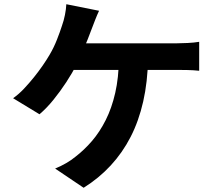

<svg xmlns="http://www.w3.org/2000/svg" viewBox="-20 -834 1040 909"><path d="M449 -783Q440 -764 431 -741Q422 -718 416 -702Q407 -677 394.5 -646Q382 -615 368.5 -583.5Q355 -552 341 -526Q322 -488 293.5 -444.5Q265 -401 233 -361.5Q201 -322 167 -293L42 -369Q69 -388 93.5 -414Q118 -440 140.5 -468Q163 -496 182 -523.5Q201 -551 215 -575Q235 -609 249.5 -646Q264 -683 273 -711Q282 -736 287.5 -763.5Q293 -791 294 -814ZM291 -629Q308 -629 341 -629Q374 -629 418 -629Q462 -629 510.5 -629Q559 -629 607.5 -629Q656 -629 698.5 -629Q741 -629 772.5 -629Q804 -629 819 -629Q839 -629 869 -630.5Q899 -632 923 -636V-499Q895 -502 865.5 -502.5Q836 -503 819 -503Q802 -503 762 -503Q722 -503 669 -503Q616 -503 557.5 -503Q499 -503 444 -503Q389 -503 346 -503Q303 -503 280 -503ZM681 -557Q679 -446 658 -353.5Q637 -261 598.5 -186Q560 -111 504 -50.5Q448 10 376 55L241 -36Q268 -47 293 -61.5Q318 -76 336 -91Q379 -124 415.5 -166.5Q452 -209 480.5 -265.5Q509 -322 525.5 -394Q542 -466 543 -557Z"/></svg>

Font: Noto Sans KR
Style: Bold
Weight: 700
Designer: Ryoko NISHIZUKA  (kana, bopomofo & ideographs); Paul D. Hunt (Latin, Greek & Cyrillic); Sandoll Communications , Soo-you
Foundry: Adobe
Version: Version 2.004-H2;hotconv 1.0.118;makeotfexe 2.5.65603